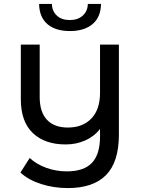

<svg xmlns="http://www.w3.org/2000/svg" viewBox="-20 -757 717 977"><path d="M585 -530H489V-284C489 -228 474.3 -184.7 445 -154C415.7 -123.3 375.7 -108 325 -108C279 -108 243.7 -121.2 219 -147.5C194.3 -173.8 182 -212.3 182 -263V-530H86V-252C86 -176 106.3 -118.7 147 -80C187.7 -41.3 243.3 -22 314 -22C350 -22 383.3 -28.8 414 -42.5C444.7 -56.2 469.7 -75.7 489 -101V-62C489 -2 475.3 42.5 448 71.5C420.7 100.5 378 115 320 115C283.3 115 248.5 109 215.5 97C182.5 85 154.3 68.3 131 47L84 121C111.3 146.3 146.5 165.8 189.5 179.5C232.5 193.2 277.7 200 325 200C411.7 200 476.7 177.8 520 133.5C563.3 89.2 585 20.7 585 -72ZM221 -634.5C248.3 -610.8 286.7 -599 336 -599C384.7 -599 423 -610.8 451 -634.5C479 -658.2 493.3 -692.3 494 -737H427C426.3 -712.3 417.7 -692.5 401 -677.5C384.3 -662.5 362.3 -655 335 -655C307.7 -655 285.8 -662.5 269.5 -677.5C253.2 -692.5 244.7 -712.3 244 -737H179C179.7 -692.3 193.7 -658.2 221 -634.5Z"/></svg>

Font: ICO Headline
Style: Regular
Weight: 500
Designer: Julieta Ulanovsky
Foundry: Julieta Ulanovsky
Version: Version 7.200